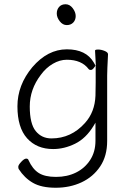

<svg xmlns="http://www.w3.org/2000/svg" viewBox="-20 -713 620 903"><path d="M421 -393Q414 -384 407 -384Q400 -384 397 -388Q364 -432 294 -432Q261 -432 228.5 -413Q196 -394 172 -361Q120 -293 120 -212Q120 -131 148 -96.5Q176 -62 222 -62Q315 -62 380 -135Q426 -186 429 -263Q430 -290 430 -324V-405ZM488 -457Q484 -381 484 -358V-50Q484 21 451 70Q418 119 363.5 144.5Q309 170 242 170Q175 170 135 147Q95 124 68 82Q66 79 66 71Q66 63 80 48Q94 33 103 33Q112 33 114 40Q133 82 162 100.5Q191 119 243.5 119Q296 119 337.5 98.5Q379 78 404 39.5Q429 1 429 -51V-136L420 -121Q384 -62 333 -37Q282 -12 230 -12Q153 -12 107.5 -62.5Q62 -113 62 -213Q62 -313 132 -397Q204 -481 294.5 -481Q385 -481 421 -419L431 -401L427 -475Q427 -480 441.5 -480Q456 -480 472 -473.5Q488 -467 488 -458ZM294 -595Q275 -595 261 -613Q247 -631 247 -649.5Q247 -668 258 -680.5Q269 -693 288.5 -693Q308 -693 322 -674.5Q336 -656 336 -637.5Q336 -619 324.5 -607Q313 -595 294 -595Z"/></svg>

Font: ToneOZ-Pinyin-WenKai-Light
Style: Light
Weight: 300
Designer: Fontworks Inc.
Foundry: ToneOZ
Version: Version 0.240331